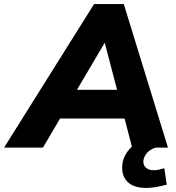

<svg xmlns="http://www.w3.org/2000/svg" viewBox="-80 -725 863 943"><path d="M-60 0 382 -705H528L745 0H569L532 -143H215L131 0ZM433 -513 298 -284H495L435 -513ZM637 198Q580 198 550 171.5Q520 145 520 99Q520 49 554 9.5Q588 -30 640 -48L683 0Q651 12 637.5 31.5Q624 51 624 70Q624 88 638 99.5Q652 111 673 111Q687 111 699.5 108.5Q712 106 727 101L739 182Q707 190 685 194Q663 198 637 198Z"/></svg>

Font: Nunito Sans Black
Style: Italic
Weight: 900
Italic angle: -9°
Designer: Vernon Adams
Foundry: Vernon Adams
Version: Version 3.006; ttfautohint (v1.8.3)